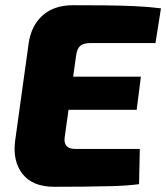

<svg xmlns="http://www.w3.org/2000/svg" viewBox="-20 -713 637 736"><path d="M260 -693Q319 -693 379 -692.5Q439 -692 495 -689.5Q551 -687 597 -681L576 -548H328Q301 -548 288.5 -538Q276 -528 272 -502L228 -187Q225 -165 235 -153.5Q245 -142 270 -142H516L513 -7Q466 -1 410.5 0.5Q355 2 297.5 2.5Q240 3 188 3Q105 3 66.5 -46Q28 -95 38 -173L90 -548Q100 -615 143.5 -654Q187 -693 260 -693ZM91 -419H520L504 -292H71Z"/></svg>

Font: Exo 2 ExtraBold
Style: Italic
Weight: 800
Italic angle: -8°
Designer: Natanael Gama
Foundry: Natanael Gama
Version: Version 2.010